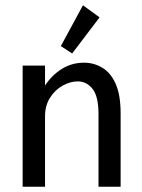

<svg xmlns="http://www.w3.org/2000/svg" viewBox="-20 -709 540 729"><path d="M66 0V-460H151V-384Q177 -424 215 -447.5Q253 -471 299 -471Q337 -471 369 -451.5Q401 -432 419.5 -390Q438 -348 438 -278V0H354V-276Q354 -343 331.5 -371.5Q309 -400 275 -400Q247 -400 218 -384Q189 -368 170 -338Q151 -308 151 -268V0ZM254 -506 211 -534 295 -689 358 -643Z"/></svg>

Font: Inconsolata Medium
Style: Regular
Weight: 500
Monospace: yes
Designer: Raph Levien, Cyreal, Brenton Simpson
Foundry: Raph Levien, Cyreal, Google
Version: Version 3.001; ttfautohint (v1.8.2.53-6de2)